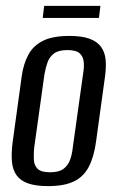

<svg xmlns="http://www.w3.org/2000/svg" viewBox="-20 -625 398 652"><path d="M144 7Q102 7 76 -2Q50 -11 36.5 -29.5Q23 -48 20.5 -76.5Q18 -105 23 -143L54 -368Q60 -409 76.5 -439.5Q93 -470 126 -486.5Q159 -503 216 -503Q258 -503 284 -493.5Q310 -484 323 -466Q336 -448 338.5 -423.5Q341 -399 337 -368L306 -143Q299 -92 281.5 -58.5Q264 -25 231 -9Q198 7 144 7ZM150 -40Q180 -40 195.5 -51.5Q211 -63 218 -82.5Q225 -102 227 -123L262 -373Q266 -395 264.5 -413.5Q263 -432 251 -443.5Q239 -455 209 -455Q179 -455 163.5 -443.5Q148 -432 141.5 -413.5Q135 -395 131 -373L96 -123Q94 -102 95 -82.5Q96 -63 108 -51.5Q120 -40 150 -40ZM125 -564 130 -605H321L316 -564Z"/></svg>

Font: Alumni Sans Thin Medium
Style: Italic
Weight: 500
Italic angle: -8°
Version: Version 1.016